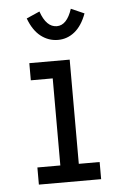

<svg xmlns="http://www.w3.org/2000/svg" viewBox="-49 -688 474 725"><g transform="rotate(-5 187.5 -325.5)"><path d="M69 0V-65H156V-395H73V-460H226V-65H305V0ZM247 -651 297 -629Q280 -583 252 -560.5Q224 -538 189 -538Q153 -538 124 -560.5Q95 -583 78 -629L128 -651Q149 -590 189 -590Q227 -590 247 -651Z"/></g></svg>

Font: Inconsolata Condensed Medium
Style: Regular
Weight: 500
Width: 3
Monospace: yes
Designer: Raph Levien, Cyreal, Brenton Simpson
Foundry: Raph Levien, Cyreal, Google
Version: Version 3.100; ttfautohint (v1.8.4.7-5d5b)